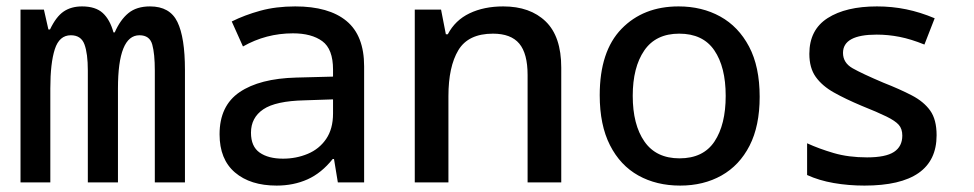

<svg xmlns="http://www.w3.org/2000/svg" viewBox="-20 -569 3040 599"><path d="M44 0V-539H117L131 -477H136Q155 -517 178.5 -533Q202 -549 236 -549Q278 -549 300.5 -528.5Q323 -508 334 -468H338Q355 -507 380.5 -528Q406 -549 448 -549Q510 -549 533.5 -500.5Q557 -452 557 -351V0H463V-349Q463 -401 455 -430Q447 -459 415 -459Q348 -459 348 -293V0H254V-349Q254 -402 243.5 -430.5Q233 -459 201 -459Q165 -459 151 -415.5Q137 -372 137 -293V0Z M843 10Q761 10 713 -31Q665 -72 665 -150Q665 -239 727.5 -281.5Q790 -324 904 -327L1019 -330V-352Q1019 -416 985.5 -440.5Q952 -465 894 -465Q810 -465 738 -424L703 -502Q743 -522 792 -535.5Q841 -549 901 -549Q1006 -549 1061 -503.5Q1116 -458 1116 -362V0H1034L1022 -73H1018Q983 -29 939.5 -9.5Q896 10 843 10ZM863 -74Q904 -74 940 -89Q976 -104 997.5 -135.5Q1019 -167 1019 -215V-259L930 -256Q840 -254 801.5 -228Q763 -202 763 -155Q763 -112 790 -93Q817 -74 863 -74Z M1274 0V-539H1356L1371 -462H1377Q1400 -506 1445 -527.5Q1490 -549 1550 -549Q1634 -549 1682.5 -502Q1731 -455 1731 -358V0H1626V-335Q1626 -402 1600 -433Q1574 -464 1518 -464Q1441 -464 1410 -412.5Q1379 -361 1379 -269V0Z M2102 10Q2028 10 1971.5 -21.5Q1915 -53 1883 -116Q1851 -179 1851 -272Q1851 -409 1919 -479Q1987 -549 2097 -549Q2170 -549 2227 -517.5Q2284 -486 2317 -423.5Q2350 -361 2350 -267Q2350 -176 2318.5 -114.5Q2287 -53 2231 -21.5Q2175 10 2102 10ZM2100 -75Q2174 -75 2209 -127.5Q2244 -180 2244 -270Q2244 -360 2208.5 -412Q2173 -464 2099 -464Q2026 -464 1990 -411.5Q1954 -359 1954 -270Q1954 -180 1990.5 -127.5Q2027 -75 2100 -75Z M2677 10Q2627 10 2581 2Q2535 -6 2498 -23V-122Q2535 -105 2581 -91.5Q2627 -78 2685 -78Q2743 -78 2769 -95Q2795 -112 2795 -146Q2795 -167 2784 -179.5Q2773 -192 2745.5 -205.5Q2718 -219 2668 -239Q2618 -260 2581.5 -280.5Q2545 -301 2525 -329Q2505 -357 2505 -401Q2505 -476 2562 -512.5Q2619 -549 2716 -549Q2763 -549 2807 -540Q2851 -531 2896 -512L2864 -430Q2822 -447 2786.5 -454Q2751 -461 2715 -461Q2610 -461 2610 -404Q2610 -373 2640 -356Q2670 -339 2736 -311Q2787 -291 2824.5 -271.5Q2862 -252 2882 -224Q2902 -196 2902 -147Q2902 10 2677 10Z"/></svg>

Font: Noto Sans Mono Medium
Style: Regular
Weight: 500
Designer: Monotype Design Team
Foundry: Monotype Imaging Inc.
Version: Version 2.014